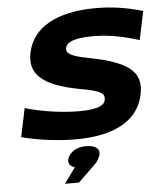

<svg xmlns="http://www.w3.org/2000/svg" viewBox="-60 -731 863 1024"><g transform="rotate(-5 371.0 -219.5)"><path d="M710 -489 742 -642C655 -667 577 -679 492 -679C280 -679 152 -605 124 -474C100 -361 167 -293 378 -255C474 -238 501 -223 497 -192C494 -165 472 -139 355 -139C257 -139 147 -157 67 -181L35 -28C130 -3 238 9 324 9C546 9 665 -71 690 -203C712 -318 644 -376 432 -417C338 -435 309 -451 315 -482C322 -508 354 -531 462 -531C543 -531 614 -518 710 -489ZM246 240H321L412 152C433 132 435 120 441 107L442 105C451 73 430 50 375 50C321 50 291 74 276 106V108C269 130 278 148 306 157Z"/></g></svg>

Font: LT Wave Black
Style: Italic
Weight: 900
Designer: Daniel Lyons
Version: Version 2.5 (Glyphs App)